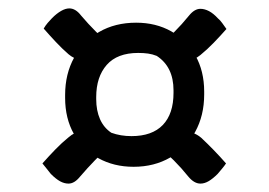

<svg xmlns="http://www.w3.org/2000/svg" viewBox="-20 -527 640 457"><path d="M246 -417Q244 -415 242 -412.5Q240 -410 237 -407Q223 -393 205.5 -387Q188 -381 172 -384Q156 -387 143 -398Q128 -411 113 -427Q98 -443 84 -459Q88 -466 93.5 -472.5Q99 -479 104 -484Q115 -495 125.5 -501Q136 -507 145 -507Q160 -507 173 -490Q190 -470 208.5 -451.5Q227 -433 246 -417ZM356 -416Q376 -432 394.5 -450.5Q413 -469 430 -490Q443 -506 457 -506Q467 -506 477.5 -500.5Q488 -495 499 -483Q504 -479 509 -472Q514 -465 519 -458Q504 -441 488.5 -425Q473 -409 457 -396Q442 -384 426.5 -381.5Q411 -379 396 -386Q381 -393 366 -407Q364 -408 363 -409.5Q362 -411 361 -412Q360 -413 359 -414Q358 -415 356 -416ZM356 -180Q358 -182 360.5 -184.5Q363 -187 365 -189Q387 -211 413 -213.5Q439 -216 459 -199Q474 -185 489 -169.5Q504 -154 518 -138Q514 -132 508.5 -125.5Q503 -119 498 -113Q487 -102 477 -96Q467 -90 457 -90Q442 -90 428 -107Q412 -127 394 -145Q376 -163 356 -180ZM244 -180Q224 -164 206 -145.5Q188 -127 170 -106Q157 -90 143 -90Q133 -90 123 -95.5Q113 -101 101 -113Q97 -118 91.5 -125Q86 -132 81 -138Q96 -155 111.5 -171Q127 -187 143 -200Q158 -213 173.5 -215Q189 -217 204.5 -210.5Q220 -204 234 -189Q236 -188 237 -186.5Q238 -185 239 -184Q240 -183 241.5 -182Q243 -181 244 -180ZM135 -301Q135 -351 156.5 -390Q178 -429 216 -451Q254 -473 304 -473Q351 -473 387.5 -452.5Q424 -432 445 -395Q466 -358 466 -309V-302Q466 -252 444.5 -213Q423 -174 385 -152Q347 -130 298 -130Q251 -130 214 -150.5Q177 -171 156 -208Q135 -245 135 -294ZM209 -291Q209 -264 218 -243.5Q227 -223 245 -211Q256 -207 268 -205Q280 -203 293 -203Q342 -203 367.5 -229.5Q393 -256 393 -306V-312Q393 -340 383 -360.5Q373 -381 353 -394Q343 -398 332.5 -399.5Q322 -401 309 -401Q259 -401 234 -372.5Q209 -344 209 -296Z"/></svg>

Font: Recursive Casual
Style: Regular
Weight: 400
Version: Version 1.047